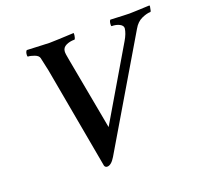

<svg xmlns="http://www.w3.org/2000/svg" viewBox="-116 -776 965 919"><g transform="rotate(-20 367.0 -317.0)"><path d="M280.3 11.7Q270.5 11.7 266.6 2L172.9 -517.6L158.2 -585Q155.3 -598.6 135.3 -606Q115.2 -613.3 103.5 -613.3Q100.6 -613.3 100.6 -620.1Q100.6 -636.7 108.4 -644.5Q156.2 -642.6 185.1 -641.1Q213.9 -639.6 223.6 -639.6Q241.2 -639.6 272 -641.1Q302.7 -642.6 346.7 -644.5Q347.7 -643.6 347.7 -640.6Q347.7 -632.8 345.2 -623Q342.8 -613.3 339.8 -613.3Q315.4 -613.3 297.4 -604.5Q279.3 -595.7 277.3 -578.1Q275.4 -567.4 283.2 -529.3L350.6 -164.1L563.5 -525.4Q582 -556.6 585 -582Q585.9 -595.7 569.3 -604.5Q552.7 -613.3 529.3 -613.3Q527.3 -613.3 527.3 -619.1Q527.3 -637.7 534.2 -644.5Q574.2 -642.6 598.6 -641.6Q623 -640.6 630.9 -640.6Q637.7 -640.6 663.1 -641.6Q688.5 -642.6 733.4 -644.5Q735.4 -639.6 733.4 -634.8Q730.5 -613.3 726.6 -613.3Q708 -613.3 682.1 -601.6Q656.2 -589.8 639.6 -560.5L321.3 -22.5Q300.8 11.7 280.3 11.7Z"/></g></svg>

Font: Crimson Text SemiBold
Style: Italic
Weight: 600
Italic angle: -11°
Designer: Sebastian Kosch
Foundry: Sebastian Kosch
Version: Version 1.100; ttfautohint (v1.8.4)